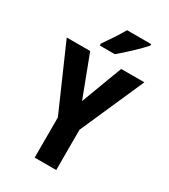

<svg xmlns="http://www.w3.org/2000/svg" viewBox="-222 -1037 1008 1142"><g transform="rotate(30 281.5 -465.5)"><path d="M209 -784V-771H312C361 -811 438 -884 470 -921V-931H304C279 -886 242 -831 209 -784ZM207 0H355V-276L548 -714H389L283 -432L176 -714H15L207 -276Z"/></g></svg>

Font: Noto Sans Mono SemiCondensed ExtraBold
Style: Regular
Weight: 800
Width: 4
Designer: Monotype Design Team
Foundry: Monotype Imaging Inc.
Version: Version 2.014